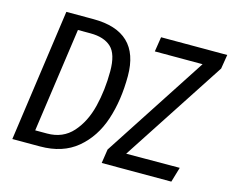

<svg xmlns="http://www.w3.org/2000/svg" viewBox="-97 -828 1169 967"><g transform="rotate(15 487.5 -344.5)"><path d="M519 -457Q519 -330 485 -227.5Q451 -125 376 -62.5Q301 0 183 0H39L136 -689H277Q519 -689 519 -457ZM216 -616 139 -72H201Q283 -72 333.5 -128.5Q384 -185 405.5 -272Q427 -359 427 -457Q427 -547 389.5 -581.5Q352 -616 282 -616ZM505 0 516 -73 867 -612H618L630 -689H975L963 -615L612 -77L891 -78L868 0Z"/></g></svg>

Font: Fira Sans Extra Condensed
Style: Italic
Weight: 400
Width: 3
Italic angle: -8°
Designer: Carrois Corporate & Edenspiekermann AG
Foundry: Carrois Corporate GbR & Edenspiekermann AG
Version: Version 4.203